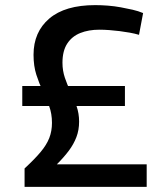

<svg xmlns="http://www.w3.org/2000/svg" viewBox="-20 -730 651 750"><path d="M76 0V-72Q115 -108 138.5 -136Q162 -164 172.5 -191Q183 -218 183 -250Q183 -286 172 -315.5Q161 -345 147 -374.5Q133 -404 122 -438Q111 -472 111 -516Q111 -605 172.5 -657.5Q234 -710 352 -710Q376 -710 401.5 -708Q427 -706 451.5 -701.5Q476 -697 498 -692Q520 -687 539 -679L523 -594Q506 -599 486.5 -602.5Q467 -606 447 -608.5Q427 -611 406.5 -612.5Q386 -614 368 -614Q326 -614 293.5 -601Q261 -588 242.5 -559.5Q224 -531 224 -485Q224 -454 233.5 -426Q243 -398 256 -371Q269 -344 279 -315.5Q289 -287 289 -255Q289 -222 278.5 -194.5Q268 -167 249 -141.5Q230 -116 202 -88H553V0ZM67 -316V-394H468V-316Z"/></svg>

Font: Georama ExtraCondensed Thin Medium
Style: Regular
Weight: 500
Version: Version 1.001